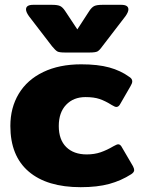

<svg xmlns="http://www.w3.org/2000/svg" viewBox="-20 -762 600 797"><path d="M196 -570 100 -695Q88 -712 88 -723Q88 -742 118 -742H195Q219 -742 229.5 -737Q240 -732 250 -717L301 -640L351 -717Q361 -732 371.5 -737Q382 -742 406 -742H483Q513 -742 513 -723Q513 -712 501 -695L405 -570Q393 -553 384.5 -548.5Q376 -544 351 -544H250Q226 -544 218 -548.5Q210 -553 196 -570ZM23 -239Q23 -315 58 -373Q93 -431 159.5 -463Q226 -495 317 -495Q386 -495 433.5 -482Q481 -469 518 -442Q529 -435 529 -424Q529 -416 521 -403L480 -332Q473 -318 463 -318Q457 -318 444 -326Q417 -343 393.5 -351Q370 -359 335 -359Q285 -359 254.5 -327Q224 -295 224 -239Q224 -182 255 -151.5Q286 -121 340 -121Q372 -121 398 -130Q424 -139 451 -155Q465 -163 471 -163Q480 -163 487 -149L532 -72Q537 -62 537 -56Q537 -47 525 -39Q483 -12 433.5 1.5Q384 15 315 15Q175 15 99 -50Q23 -115 23 -239Z"/></svg>

Font: Mitr SemiBold
Style: Regular
Weight: 600
Designer: Thanarat Vachiruckul
Foundry: Cadson Demak
Version: Version 1.003